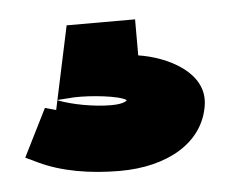

<svg xmlns="http://www.w3.org/2000/svg" viewBox="-32 -49 371 313"><g transform="rotate(-5 154.0 108.0)"><path d="M1 195 22 205C58 222 104 230 153 230C231 230 291 196 300 135C308 82 246 52 199 45V-14H87L58 122L40 117ZM60 106 89 104C116 103 163 108 174 116C174 116 171 122 148 122C119 122 84 115 63 107Z"/></g></svg>

Font: Charger Pro
Style: UltraNar
Weight: 900
Designer: Jasper
Foundry: Cannot Into Space Fonts
Version: Version 1.09